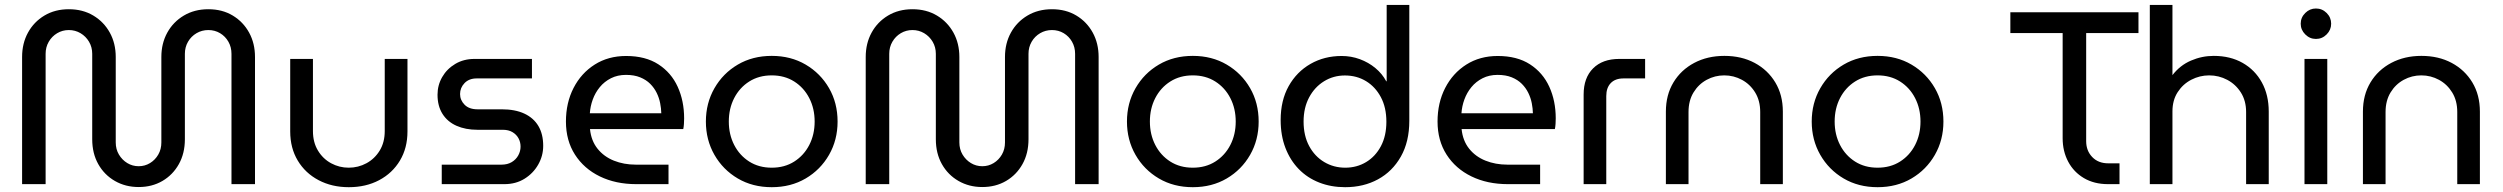

<svg xmlns="http://www.w3.org/2000/svg" viewBox="-20 -750 10193 782"><path d="M544.8 11.8Q491 11.8 447.9 -13Q404.8 -37.8 380.2 -81.6Q355.6 -125.4 355.6 -182.8V-530.8Q355.6 -558 342.6 -580Q329.6 -602 308 -614.8Q286.4 -627.6 260.4 -627.6Q234.4 -627.6 212.9 -614.8Q191.4 -602 178.6 -580Q165.8 -558 165.8 -530.8V0H70V-517.8Q70 -573.4 94 -617.2Q118 -661 161 -686.7Q204 -712.4 260.4 -712.4Q317 -712.4 360 -686.7Q403 -661 427.2 -617.2Q451.4 -573.4 451.4 -517.8V-169.8Q451.4 -142.2 464.4 -120.4Q477.4 -98.6 498.5 -85.8Q519.6 -73 544.8 -73Q570 -73 591 -85.8Q612 -98.6 624.6 -120.4Q637.2 -142.2 637.2 -169.8V-517.8Q637.2 -573.4 661.4 -617.2Q685.6 -661 728.9 -686.7Q772.2 -712.4 828.6 -712.4Q885.2 -712.4 927.9 -686.7Q970.6 -661 994.6 -617.2Q1018.6 -573.4 1018.6 -517.8V0H922.8V-530.8Q922.8 -558 910.3 -580Q897.8 -602 876.4 -614.8Q855 -627.6 828.6 -627.6Q802.2 -627.6 780.4 -614.8Q758.6 -602 745.8 -580Q733 -558 733 -530.8V-182.8Q733 -125.4 708.5 -81.6Q684 -37.8 641.6 -13Q599.2 11.8 544.8 11.8Z M1400.6 12.4Q1331.8 12.4 1277.6 -16.2Q1223.4 -44.8 1192.7 -96Q1162 -147.2 1162 -214.6V-510H1254.6V-216.2Q1254.6 -170.4 1275 -136.7Q1295.4 -103 1328.7 -85Q1362 -67 1400.2 -67Q1439.2 -67 1472.7 -85.2Q1506.2 -103.4 1526.6 -136.9Q1547 -170.4 1547 -216.2V-510H1639.6V-214.6Q1639.6 -147.2 1608.9 -96Q1578.2 -44.8 1524.3 -16.2Q1470.4 12.4 1400.6 12.4Z M1779.2 0V-79.4H2022.6Q2047 -79.4 2064.3 -89.8Q2081.6 -100.2 2090.9 -117.2Q2100.2 -134.2 2100.2 -152.8Q2100.2 -171.2 2091.9 -186.6Q2083.6 -202 2067.5 -211.7Q2051.4 -221.4 2028.2 -221.4H1925Q1876 -221.4 1839.3 -237.7Q1802.6 -254 1782.3 -286.1Q1762 -318.2 1762 -364.2Q1762 -403.2 1781.1 -436.3Q1800.2 -469.4 1834.3 -489.7Q1868.4 -510 1912.4 -510H2146.6V-430.6H1921.4Q1890.4 -430.6 1872.1 -411.6Q1853.8 -392.6 1853.8 -367Q1853.8 -342.2 1872.2 -323.5Q1890.6 -304.8 1925 -304.8H2023.4Q2078 -304.8 2115.6 -287.3Q2153.2 -269.8 2172.8 -236.8Q2192.4 -203.8 2192.4 -156Q2192.4 -115.2 2172 -79.5Q2151.6 -43.8 2116.2 -21.9Q2080.8 0 2034.4 0Z M2571.6 0Q2487.8 0 2423.1 -31.5Q2358.4 -63 2321.7 -120.4Q2285 -177.8 2285 -255Q2285 -331.2 2316 -391.6Q2347 -452 2402.2 -487Q2457.4 -522 2530.2 -522Q2609 -522 2661.5 -488Q2714 -454 2740.2 -396.5Q2766.4 -339 2766.4 -267.8Q2766.4 -257.4 2765.6 -245.1Q2764.8 -232.8 2762.8 -224.2H2383Q2387.8 -176.8 2413.7 -144.4Q2439.6 -112 2480.3 -95.7Q2521 -79.4 2569.6 -79.4H2702.8V0ZM2382.4 -288.6H2673.4Q2673 -308 2668.8 -329.7Q2664.6 -351.4 2654.6 -371.8Q2644.6 -392.2 2628.2 -408.6Q2611.8 -425 2587.4 -435Q2563 -445 2529.6 -445Q2495.4 -445 2468.5 -431.4Q2441.6 -417.8 2423 -395.2Q2404.4 -372.6 2394.3 -344.8Q2384.2 -317 2382.4 -288.6Z M3123.2 12.4Q3045.4 12.4 2985 -23.1Q2924.6 -58.6 2889.8 -119.4Q2855 -180.2 2855 -255Q2855 -329.8 2889.8 -390.6Q2924.6 -451.4 2985 -486.9Q3045.4 -522.4 3123.2 -522.4Q3201 -522.4 3261.4 -486.9Q3321.8 -451.4 3356.6 -391Q3391.4 -330.7 3391.4 -254.8Q3391.4 -180 3356.6 -119.3Q3321.8 -58.6 3261.4 -23.1Q3201 12.4 3123.2 12.4ZM3123.2 -67Q3175.6 -67 3214.9 -92Q3254.2 -117 3276.1 -159.5Q3298 -202.1 3298 -254.9Q3298 -307.8 3276.1 -350.4Q3254.2 -393 3214.9 -418Q3175.6 -443 3123.2 -443Q3070.8 -443 3031.5 -418Q2992.2 -393 2970.3 -350.5Q2948.4 -307.9 2948.4 -255.1Q2948.4 -202.2 2970.3 -159.6Q2992.2 -117 3031.5 -92Q3070.8 -67 3123.2 -67Z M3980.8 11.8Q3927 11.8 3883.9 -13Q3840.8 -37.8 3816.2 -81.6Q3791.6 -125.4 3791.6 -182.8V-530.8Q3791.6 -558 3778.6 -580Q3765.6 -602 3744 -614.8Q3722.4 -627.6 3696.4 -627.6Q3670.4 -627.6 3648.9 -614.8Q3627.4 -602 3614.6 -580Q3601.8 -558 3601.8 -530.8V0H3506V-517.8Q3506 -573.4 3530 -617.2Q3554 -661 3597 -686.7Q3640 -712.4 3696.4 -712.4Q3753 -712.4 3796 -686.7Q3839 -661 3863.2 -617.2Q3887.4 -573.4 3887.4 -517.8V-169.8Q3887.4 -142.2 3900.4 -120.4Q3913.4 -98.6 3934.5 -85.8Q3955.6 -73 3980.8 -73Q4006 -73 4027 -85.8Q4048 -98.6 4060.6 -120.4Q4073.2 -142.2 4073.2 -169.8V-517.8Q4073.2 -573.4 4097.4 -617.2Q4121.6 -661 4164.9 -686.7Q4208.2 -712.4 4264.6 -712.4Q4321.2 -712.4 4363.9 -686.7Q4406.6 -661 4430.6 -617.2Q4454.6 -573.4 4454.6 -517.8V0H4358.8V-530.8Q4358.8 -558 4346.3 -580Q4333.8 -602 4312.4 -614.8Q4291 -627.6 4264.6 -627.6Q4238.2 -627.6 4216.4 -614.8Q4194.6 -602 4181.8 -580Q4169 -558 4169 -530.8V-182.8Q4169 -125.4 4144.5 -81.6Q4120 -37.8 4077.6 -13Q4035.2 11.8 3980.8 11.8Z M4838.2 12.4Q4760.4 12.4 4700 -23.1Q4639.6 -58.6 4604.8 -119.4Q4570 -180.2 4570 -255Q4570 -329.8 4604.8 -390.6Q4639.6 -451.4 4700 -486.9Q4760.4 -522.4 4838.2 -522.4Q4916 -522.4 4976.4 -486.9Q5036.8 -451.4 5071.6 -391Q5106.4 -330.7 5106.4 -254.8Q5106.4 -180 5071.6 -119.3Q5036.8 -58.6 4976.4 -23.1Q4916 12.4 4838.2 12.4ZM4838.2 -67Q4890.6 -67 4929.9 -92Q4969.2 -117 4991.1 -159.5Q5013 -202.1 5013 -254.9Q5013 -307.8 4991.1 -350.4Q4969.2 -393 4929.9 -418Q4890.6 -443 4838.2 -443Q4785.8 -443 4746.5 -418Q4707.2 -393 4685.3 -350.5Q4663.4 -307.9 4663.4 -255.1Q4663.4 -202.2 4685.3 -159.6Q4707.2 -117 4746.5 -92Q4785.8 -67 4838.2 -67Z M5458.6 12.4Q5401.4 12.4 5353.1 -6.5Q5304.8 -25.4 5269.8 -61.3Q5234.8 -97.2 5215.4 -147.7Q5196 -198.2 5196 -261Q5196 -341 5228.7 -399.3Q5261.4 -457.6 5317.7 -489.8Q5374 -522 5444.4 -522Q5483.2 -522 5518.5 -509Q5553.8 -496 5581.8 -472.8Q5609.8 -449.6 5626 -419H5627.8V-730H5720V-257.8Q5720 -173 5685.6 -112.3Q5651.2 -51.6 5592.4 -19.6Q5533.6 12.4 5458.6 12.4ZM5459 -67Q5506 -67 5544 -89.8Q5582 -112.6 5604.3 -154.6Q5626.6 -196.6 5626.6 -254.2Q5626.6 -312.2 5604.1 -354.4Q5581.6 -396.6 5543.6 -419.6Q5505.6 -442.6 5457.8 -442.6Q5411 -442.6 5372.7 -419Q5334.4 -395.4 5311.9 -353.2Q5289.4 -311 5289.4 -255Q5289.4 -197.4 5312.1 -155.2Q5334.8 -113 5373.5 -90Q5412.2 -67 5459 -67Z M6121.6 0Q6037.8 0 5973.1 -31.5Q5908.4 -63 5871.7 -120.4Q5835 -177.8 5835 -255Q5835 -331.2 5866 -391.6Q5897 -452 5952.2 -487Q6007.4 -522 6080.2 -522Q6159 -522 6211.5 -488Q6264 -454 6290.2 -396.5Q6316.4 -339 6316.4 -267.8Q6316.4 -257.4 6315.6 -245.1Q6314.8 -232.8 6312.8 -224.2H5933Q5937.8 -176.8 5963.7 -144.4Q5989.6 -112 6030.3 -95.7Q6071 -79.4 6119.6 -79.4H6252.8V0ZM5932.4 -288.6H6223.4Q6223 -308 6218.8 -329.7Q6214.6 -351.4 6204.6 -371.8Q6194.6 -392.2 6178.2 -408.6Q6161.8 -425 6137.4 -435Q6113 -445 6079.6 -445Q6045.4 -445 6018.5 -431.4Q5991.6 -417.8 5973 -395.2Q5954.4 -372.6 5944.3 -344.8Q5934.2 -317 5932.4 -288.6Z M6430 0V-365Q6430 -433 6468.5 -471.5Q6507 -510 6575 -510H6680.4V-430.6H6592.2Q6558.8 -430.6 6540.5 -411.6Q6522.2 -392.6 6522.2 -358.6V0Z M6765 0V-295.4Q6765 -363.2 6795.7 -414.2Q6826.4 -465.2 6880.4 -493.8Q6934.4 -522.4 7003.2 -522.4Q7073 -522.4 7126.5 -493.8Q7180 -465.2 7210.7 -414.2Q7241.4 -363.2 7241.4 -295.4V0H7149.2V-293.8Q7149.2 -339.6 7128.8 -373.1Q7108.4 -406.6 7074.9 -424.8Q7041.4 -443 7002.8 -443Q6964.6 -443 6931.3 -425Q6898 -407 6877.6 -373.5Q6857.2 -340 6857.2 -293.8V0Z M7627.2 12.4Q7549.4 12.4 7489 -23.1Q7428.6 -58.6 7393.8 -119.4Q7359 -180.2 7359 -255Q7359 -329.8 7393.8 -390.6Q7428.6 -451.4 7489 -486.9Q7549.4 -522.4 7627.2 -522.4Q7705 -522.4 7765.4 -486.9Q7825.8 -451.4 7860.6 -391Q7895.4 -330.7 7895.4 -254.8Q7895.4 -180 7860.6 -119.3Q7825.8 -58.6 7765.4 -23.1Q7705 12.4 7627.2 12.4ZM7627.2 -67Q7679.6 -67 7718.9 -92Q7758.2 -117 7780.1 -159.5Q7802 -202.1 7802 -254.9Q7802 -307.8 7780.1 -350.4Q7758.2 -393 7718.9 -418Q7679.6 -443 7627.2 -443Q7574.8 -443 7535.5 -418Q7496.2 -393 7474.3 -350.5Q7452.4 -307.9 7452.4 -255.1Q7452.4 -202.2 7474.3 -159.6Q7496.2 -117 7535.5 -92Q7574.8 -67 7627.2 -67Z M8565.8 0Q8509.4 0 8467.8 -24.5Q8426.2 -49 8403.6 -91.5Q8381 -134 8381 -187V-615.2H8168V-700H8689.8V-615.2H8476.8V-174.8Q8476.8 -136.2 8501.4 -110.5Q8526 -84.8 8566.6 -84.8H8612.6V0Z M8736 0V-730H8828.2V-444Q8859 -484 8903.6 -503.2Q8948.2 -522.4 8996.2 -522.4Q9063.8 -522.4 9114.1 -493.8Q9164.4 -465.2 9192.4 -414.2Q9220.4 -363.2 9220.4 -295.4V0H9128.2V-293.8Q9128.2 -339.6 9107 -373.1Q9085.8 -406.6 9051.5 -424.8Q9017.2 -443 8977.8 -443Q8939.4 -443 8905.1 -425.3Q8870.8 -407.6 8849.5 -374.7Q8828.2 -341.8 8828.2 -296.2V0Z M9366 0V-510H9458.8V0ZM9412.6 -591.4Q9387.6 -591.4 9369.1 -609.9Q9350.6 -628.4 9350.6 -653.4Q9350.6 -678.8 9369.1 -697.1Q9387.6 -715.4 9412.6 -715.4Q9438 -715.4 9456.3 -697.1Q9474.6 -678.8 9474.6 -653.4Q9474.6 -628.4 9456.3 -609.9Q9438 -591.4 9412.6 -591.4Z M9604 0V-295.4Q9604 -363.2 9634.7 -414.2Q9665.4 -465.2 9719.4 -493.8Q9773.4 -522.4 9842.2 -522.4Q9912 -522.4 9965.5 -493.8Q10019 -465.2 10049.7 -414.2Q10080.4 -363.2 10080.4 -295.4V0H9988.2V-293.8Q9988.2 -339.6 9967.8 -373.1Q9947.4 -406.6 9913.9 -424.8Q9880.4 -443 9841.8 -443Q9803.6 -443 9770.3 -425Q9737 -407 9716.6 -373.5Q9696.2 -340 9696.2 -293.8V0Z"/></svg>

Font: MuseoModerno Thin
Style: Regular
Weight: 100
Designer: Pablo Cosgaya, Héctor Gatti, Marcela Romero, and the Authors of The MuseoModerno Project.
Foundry: Omnibus-Type Team
Version: Version 1.003